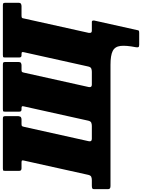

<svg xmlns="http://www.w3.org/2000/svg" viewBox="120 -944 990 1338"><g transform="rotate(-90 615.0 -275.0)"><path d="M400 -602 300 -152Q295 -130 316.5 -130H406Q419 -130 429 -134Q439 -138 443 -155L542.5 -603Q545 -612.5 543 -616.2Q541 -620 531 -620H520.5Q506 -620 506 -635V-737Q506 -747 510 -748.5Q514 -750 522.5 -750H833.5Q844.5 -750 848.2 -747.2Q852 -744.5 852 -733V-641Q852 -628 845.2 -624Q838.5 -620 829 -620H798.5Q786.5 -620 783.2 -617Q780 -614 777.5 -602L677.5 -152Q673 -130 694 -130H783.5Q796.5 -130 806.5 -134Q816.5 -138 820.5 -155L920 -603Q922.5 -612.5 920.5 -616.2Q918.5 -620 907 -620H898Q883.5 -620 883.5 -635V-737Q883.5 -747 887.8 -748.5Q892 -750 900.5 -750H1246Q1257 -750 1260.8 -747.2Q1264.5 -744.5 1264.5 -733V-641Q1264.5 -628 1257.5 -624Q1250.5 -620 1241 -620H1176Q1164 -620 1160.2 -617.2Q1156.5 -614.5 1155 -602L1055 -152Q1053.5 -139.5 1057 -134.8Q1060.5 -130 1071.5 -130H1131.5Q1142.5 -130 1141 -114L1074.5 184.5Q1073.5 195.5 1069.2 197.8Q1065 200 1054 200H972Q958 200 955.5 194.2Q953 188.5 955 176.5Q968.5 107.5 963.8 69Q959 30.5 928.2 15.2Q897.5 0 832.5 0H-13Q-34 0 -34 -16V-116Q-34 -124 -28.8 -127Q-23.5 -130 -9.5 -130H28.5Q41.5 -130 51.5 -134Q61.5 -138 65.5 -155L165 -603Q167.5 -612.5 165.5 -616.2Q163.5 -620 152 -620H111.5Q93.5 -620 93.5 -635V-737Q93.5 -747 97.5 -748.5Q101.5 -750 110 -750H456Q467 -750 470.8 -747Q474.5 -744 474.5 -733V-641Q473 -628 466.8 -624Q460.5 -620 451 -620H420Q409 -620 405.8 -617Q402.5 -614 400 -602Z"/></g></svg>

Font: Besley* Narrow Fatface
Style: Italic
Weight: 900
Width: 4
Italic angle: -13°
Designer: Owen Earl
Foundry: indestructible type*
Version: Version 3.000; ttfautohint (v1.8.3)